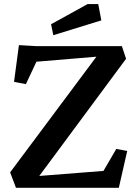

<svg xmlns="http://www.w3.org/2000/svg" viewBox="-20 -896 659 916"><path d="M534.7 -185.5 586.9 -175.8 546.9 0H56.2L28.3 -73.7L439.9 -625.5L153.8 -601.6L103.5 -494.6L46.9 -505.4L70.3 -680.7L155.3 -675.8H561.5L581.5 -615.7L167.5 -56.6L473.6 -80.6ZM223.6 -780.3 397.9 -876.5H448.7L463.4 -798.8L234.4 -728Z"/></svg>

Font: Vesper Libre Medium
Style: Regular
Weight: 500
Designer: Robert Keller & Kimya Gandhi
Foundry: Mota Italic
Version: Version 1.058